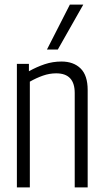

<svg xmlns="http://www.w3.org/2000/svg" viewBox="-20 -810 452 830"><path d="M53 0V-534H105V-502Q139 -521 173.5 -532.5Q208 -544 246 -544Q298 -544 328.5 -514Q359 -484 359 -421V0H303V-408Q303 -493 223 -493Q194 -493 165.5 -483Q137 -473 109 -457V0ZM183 -596 282 -790H340L230 -596Z"/></svg>

Font: Georama SemiCondensed Light
Style: Regular
Weight: 300
Width: 4
Designer: Jean-Baptiste Levee
Foundry: Production Type
Version: Version 1.000